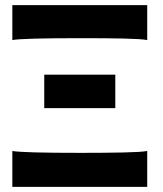

<svg xmlns="http://www.w3.org/2000/svg" viewBox="-20 -732 637 752"><path d="M556.6 -140.6V0H28.3V-140.6Q70.3 -133.3 297.9 -133.3Q394.5 -133.3 463.1 -134.8Q531.7 -136.2 556.6 -140.6ZM297.9 -582.5Q70.3 -582.5 28.3 -575.2V-711.9H556.6V-575.2Q531.7 -579.6 463.1 -581.1Q394.5 -582.5 297.9 -582.5ZM153.3 -439.5H431.6V-308.6H153.3Z"/></svg>

Font: Lesson One Extra
Style: Regular
Weight: 800
Designer: But Ko, Victor Gaultney, Annie Olsen, Julie Remington, Don Collingsworth, Eric Hays, Becca Hirsbrunner
Version: Version 1.100